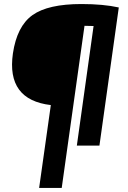

<svg xmlns="http://www.w3.org/2000/svg" viewBox="-20 -722 633 952"><path d="M174 210 232 -201Q11 -227 44 -457Q64 -592 141 -647Q218 -702 384 -702Q492 -702 569 -685L473 0H361L444 -593L399 -594L286 210Z"/></svg>

Font: Ezarion Extra Bold
Style: Italic
Weight: 800
Italic angle: -8°
Designer: Natanael Gama
Version: Version 1.001;PS 001.001;hotconv 1.0.70;makeotf.lib2.5.58329